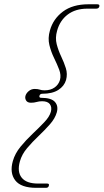

<svg xmlns="http://www.w3.org/2000/svg" viewBox="-20 -757 485 898"><path d="M164.5 -309Q162 -299.5 173 -299.5Q220 -299.5 237 -280.2Q254 -261 245.5 -231Q237.5 -203 213.8 -176Q190 -149 160.8 -121.2Q131.5 -93.5 106.8 -64.2Q82 -35 73 -2Q59.5 46.5 81.5 74Q103.5 101.5 157.5 101.5H200.5Q211.5 101.5 208.5 111.5Q206.5 121.5 194.5 121.5H150Q78 121.5 51.2 86.5Q24.5 51.5 40 -3.5Q50 -39 76 -70.8Q102 -102.5 132.5 -131.2Q163 -160 187.2 -185.5Q211.5 -211 218 -234.5Q223.5 -256 213.2 -269.8Q203 -283.5 177 -283.5Q163 -283.5 151.2 -280Q139.5 -276.5 125 -276.5Q108.5 -276.5 102.2 -286.8Q96 -297 99 -308.5Q102.5 -321 114.5 -331Q126.5 -341 142.5 -341Q157 -341 166 -337.8Q175 -334.5 188.5 -334.5Q216.5 -334.5 235.2 -347.8Q254 -361 260.5 -383Q266.5 -405.5 256.8 -431.2Q247 -457 233 -485.5Q219 -514 211 -546.2Q203 -578.5 213.5 -614.5Q228.5 -668.5 274.2 -702.8Q320 -737 393.5 -737H435Q447.5 -737 444.5 -726Q441.5 -716.5 429.5 -716.5H388.5Q333 -716.5 296.5 -688.8Q260 -661 247 -613Q237.5 -580 245.2 -550.2Q253 -520.5 266.2 -492.8Q279.5 -465 288 -438Q296.5 -411 289 -383Q280.5 -354 252.5 -336.2Q224.5 -318.5 178 -318.5Q167 -318.5 164.5 -309Z"/></svg>

Font: Fraunces 72pt S050 Thin
Style: Italic
Weight: 100
Italic angle: -16°
Version: Version 1.000; ttfautohint (v1.8.3)